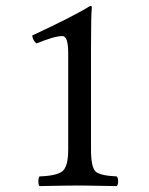

<svg xmlns="http://www.w3.org/2000/svg" viewBox="-20 -628 505 650"><path d="M288.1 -122.1Q288.1 -62 303.5 -47.6Q318.8 -33.2 375 -30.8Q379.9 -25.9 379.9 -13.9Q379.9 -2 375 2Q274.9 0 252.9 0Q211.9 0 113.8 2Q109.9 -2 109.9 -13.9Q109.9 -25.9 113.8 -30.8Q171.9 -32.7 191.4 -48.3Q210.9 -64 210.9 -122.1V-448.2Q210.9 -506.3 190.9 -505.9Q164.1 -505.9 104 -481Q91.8 -488.8 88.9 -507.8Q229 -572.8 285.2 -607.9Q291 -607.9 291 -603Q288.1 -580.1 288.1 -469.2Z"/></svg>

Font: Linux Libertine
Style: Regular
Weight: 400
Designer: Philipp H. Poll
Foundry: Philipp H. Poll
Version: Version 5.3.0 ; ttfautohint (v0.9)